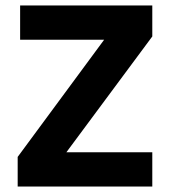

<svg xmlns="http://www.w3.org/2000/svg" viewBox="-20 -686 630 706"><path d="M45 0V-109L363 -540H54V-666H540V-552L224 -126H540V0Z"/></svg>

Font: Secular One
Style: Regular
Weight: 400
Designer: Michal Sahar
Foundry: Hagilda
Version: Version 1.002; ttfautohint (v1.8.4.7-5d5b);gftools[0.9.29]